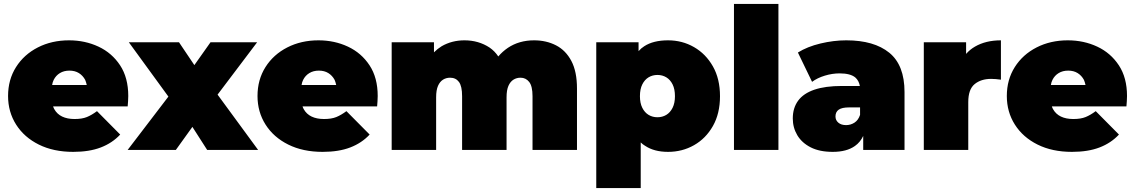

<svg xmlns="http://www.w3.org/2000/svg" viewBox="-20 -762 5770 976"><path d="M352 10Q252 10 177.5 -27Q103 -64 62 -128.5Q21 -193 21 -274Q21 -357 61.5 -421Q102 -485 172.5 -521Q243 -557 331 -557Q412 -557 480.5 -525Q549 -493 590.5 -430Q632 -367 632 -274Q632 -262 631 -247.5Q630 -233 629 -221H250Q252 -214 256 -207Q270 -182 296 -169.5Q322 -157 359 -157Q397 -157 421.5 -167Q446 -177 473 -197L591 -78Q551 -35 492.5 -12.5Q434 10 352 10ZM245 -330H421Q418 -344 413 -356Q401 -378 381 -390.5Q361 -403 333 -403Q305 -403 284.5 -390.5Q264 -378 253 -356Q247 -344 245 -330Z M629 0 836 -271 635 -547H890L968 -431L1050 -547H1287L1086 -281L1292 0H1033L958 -117L874 0Z M1620 10Q1520 10 1445.5 -27Q1371 -64 1330 -128.5Q1289 -193 1289 -274Q1289 -357 1329.5 -421Q1370 -485 1440.5 -521Q1511 -557 1599 -557Q1680 -557 1748.5 -525Q1817 -493 1858.5 -430Q1900 -367 1900 -274Q1900 -262 1899 -247.5Q1898 -233 1897 -221H1518Q1520 -214 1524 -207Q1538 -182 1564 -169.5Q1590 -157 1627 -157Q1665 -157 1689.5 -167Q1714 -177 1741 -197L1859 -78Q1819 -35 1760.5 -12.5Q1702 10 1620 10ZM1513 -330H1689Q1686 -344 1681 -356Q1669 -378 1649 -390.5Q1629 -403 1601 -403Q1573 -403 1552.5 -390.5Q1532 -378 1521 -356Q1515 -344 1513 -330Z M1971 0V-547H2186V-496Q2204 -514 2225 -527Q2277 -557 2341 -557Q2413 -557 2469 -520Q2495 -502 2513 -475Q2534 -500 2562 -519Q2619 -557 2695 -557Q2757 -557 2806.5 -531.5Q2856 -506 2884.5 -452Q2913 -398 2913 -312V0H2687V-273Q2687 -324 2670 -345.5Q2653 -367 2626 -367Q2606 -367 2590 -357Q2574 -347 2564.5 -325.5Q2555 -304 2555 -267V0H2329V-273Q2329 -324 2313 -345.5Q2297 -367 2268 -367Q2248 -367 2232 -357Q2216 -347 2206.5 -325.5Q2197 -304 2197 -267V0Z M3376 10Q3305 10 3259 -21Q3247 -28 3237 -38V194H3011V-547H3226V-502Q3239 -517 3255 -527Q3301 -557 3376 -557Q3448 -557 3508 -522.5Q3568 -488 3604 -424.5Q3640 -361 3640 -273Q3640 -185 3604 -121.5Q3568 -58 3508 -24Q3448 10 3376 10ZM3322 -166Q3347 -166 3367 -178Q3387 -190 3399 -214Q3411 -238 3411 -273Q3411 -309 3399 -333Q3387 -357 3367 -369Q3347 -381 3322 -381Q3297 -381 3277 -369Q3257 -357 3245 -333Q3233 -309 3233 -273Q3233 -238 3245 -214Q3257 -190 3277 -178Q3297 -166 3322 -166Z M3711 0V-742H3937V0Z M4368 0V-71Q4353 -39 4326 -20Q4284 10 4213 10Q4146 10 4101 -13Q4056 -36 4033 -74.5Q4010 -113 4010 -160Q4010 -213 4037 -250Q4064 -287 4119.5 -306Q4175 -325 4260 -325H4351Q4346 -352 4328 -368Q4303 -389 4248 -389Q4211 -389 4173 -377.5Q4135 -366 4108 -346L4036 -495Q4084 -525 4151 -541Q4218 -557 4282 -557Q4423 -557 4500.5 -494Q4578 -431 4578 -294V0ZM4352 -216H4296Q4260 -216 4243.5 -204.5Q4227 -193 4227 -170Q4227 -151 4241.5 -138.5Q4256 -126 4281 -126Q4304 -126 4323.5 -138.5Q4343 -151 4352 -178Z M4676 0V-547H4891V-488Q4910 -510 4936 -525Q4991 -557 5068 -557V-357Q5053 -359 5041.5 -360Q5030 -361 5018 -361Q4967 -361 4934.5 -334.5Q4902 -308 4902 -243V0Z M5429 10Q5329 10 5254.5 -27Q5180 -64 5139 -128.5Q5098 -193 5098 -274Q5098 -357 5138.5 -421Q5179 -485 5249.5 -521Q5320 -557 5408 -557Q5489 -557 5557.5 -525Q5626 -493 5667.5 -430Q5709 -367 5709 -274Q5709 -262 5708 -247.5Q5707 -233 5706 -221H5327Q5329 -214 5333 -207Q5347 -182 5373 -169.5Q5399 -157 5436 -157Q5474 -157 5498.5 -167Q5523 -177 5550 -197L5668 -78Q5628 -35 5569.5 -12.5Q5511 10 5429 10ZM5322 -330H5498Q5495 -344 5490 -356Q5478 -378 5458 -390.5Q5438 -403 5410 -403Q5382 -403 5361.5 -390.5Q5341 -378 5330 -356Q5324 -344 5322 -330Z"/></svg>

Font: Montserrat Thin Black
Style: Regular
Weight: 900
Version: Version 9.000